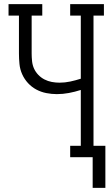

<svg xmlns="http://www.w3.org/2000/svg" viewBox="-20 -755 540 922"><path d="M425 147V0H317V-55H368V-323Q340 -314 311 -308.5Q282 -303 253 -303Q228 -303 202.5 -308Q177 -313 154.5 -325Q132 -337 114.5 -356Q97 -375 86.5 -398.5Q76 -422 73.5 -447.5Q71 -473 71 -498V-680H21V-735H183V-680H132V-498Q132 -480 134 -461Q136 -442 143.5 -425.5Q151 -409 164 -395.5Q177 -382 193.5 -373.5Q210 -365 228.5 -361.5Q247 -358 266 -358Q292 -358 317.5 -363.5Q343 -369 368 -377V-680H317V-735H479V-680H429V-55H486V147Z"/></svg>

Font: Iosevka Slab Light
Style: Regular
Weight: 300
Monospace: yes
Designer: Belleve Invis
Foundry: Belleve Invis
Version: Version 11.1.0; ttfautohint (v1.8.3)